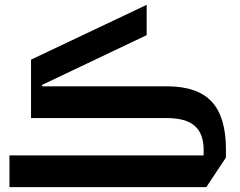

<svg xmlns="http://www.w3.org/2000/svg" viewBox="-20 -772 989 792"><path d="M19 -131H820V-153Q820 -221 783 -253Q746 -285 668 -285H108V-526L585 -752V-627L154 -422V-416H668Q794 -416 853 -353Q912 -290 912 -156V-122L831 0H19Z"/></svg>

Font: IBM Plex Sans Arabic SemiBold
Style: Regular
Weight: 600
Designer: Mike Abbink, Paul van der Laan, Pieter van Rosmalen, Wael Morcos, Khajak Apelian
Foundry: Bold Monday
Version: Version 1.1